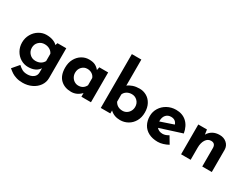

<svg xmlns="http://www.w3.org/2000/svg" viewBox="-77 -1503 3173 2437"><g transform="rotate(30 1509.0 -284.5)"><path d="M561 -437V0Q561 62 525.5 112.5Q490 163 429.5 191.5Q369 220 298 220Q244 220 203.5 207Q163 194 138.5 178Q114 162 80 134L162 38Q192 66 221.5 82Q251 98 296 98Q349 98 385 71.5Q421 45 421 -2V-64Q401 -30 359.5 -9Q318 12 258 12Q199 12 148.5 -18.5Q98 -49 68 -102.5Q38 -156 38 -221Q38 -287 69.5 -342Q101 -397 152.5 -428Q204 -459 261 -459Q315 -459 357 -443.5Q399 -428 421 -403L432 -437ZM421 -168V-275Q407 -307 374.5 -326Q342 -345 300 -345Q249 -345 214 -311Q179 -277 179 -225Q179 -173 214 -137.5Q249 -102 300 -102Q384 -102 421 -168Z M1175 -437V0H1035V-54Q972 12 889 12Q792 12 731.5 -46Q671 -104 671 -218Q671 -290 700.5 -344.5Q730 -399 779 -429Q828 -459 884 -459Q942 -459 976 -441.5Q1010 -424 1036 -392L1045 -437ZM1035 -168V-275Q1023 -307 993.5 -326Q964 -345 924 -345Q878 -345 845.5 -311Q813 -277 813 -225Q813 -191 829 -162.5Q845 -134 871.5 -118Q898 -102 929 -102Q1002 -102 1035 -168Z M1833 -228Q1833 -156 1802 -101.5Q1771 -47 1719 -17.5Q1667 12 1606 12Q1517 12 1459 -44V0H1319V-789H1458V-407Q1486 -430 1529 -444.5Q1572 -459 1625 -459Q1682 -459 1729.5 -431.5Q1777 -404 1805 -352Q1833 -300 1833 -228ZM1691 -229Q1691 -281 1657 -315Q1623 -349 1575 -349Q1534 -349 1503 -330Q1472 -311 1459 -279V-172Q1495 -106 1575 -106Q1606 -106 1632.5 -122Q1659 -138 1675 -166.5Q1691 -195 1691 -229Z M2248 -136 2310 -32Q2274 -12 2234 0Q2194 12 2158 12Q2080 12 2023.5 -17.5Q1967 -47 1938 -100.5Q1909 -154 1909 -223Q1909 -287 1942.5 -341Q1976 -395 2034 -426.5Q2092 -458 2161 -458Q2255 -458 2315.5 -403Q2376 -348 2394 -246L2074 -144Q2106 -107 2161 -107Q2203 -107 2248 -136ZM2047 -231V-222L2239 -287Q2218 -349 2150 -349Q2103 -349 2075 -317Q2047 -285 2047 -231Z M2946 -327V0H2806V-275Q2803 -339 2742 -339Q2694 -339 2665 -294Q2636 -249 2636 -178V0H2496V-437H2623L2633 -367Q2657 -410 2699.5 -434Q2742 -458 2800 -458Q2862 -458 2903.5 -421Q2945 -384 2946 -327Z"/></g></svg>

Font: Josefin Sans
Style: Bold
Weight: 700
Designer: Santiago Orozco
Foundry: Typemade
Version: Version 2.000